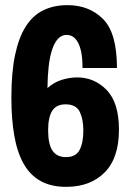

<svg xmlns="http://www.w3.org/2000/svg" viewBox="-20 -716 496 746"><path d="M167 -210.4Q167 -235.6 171.1 -254.6Q175.2 -273.6 183.3 -286.1Q191.4 -298.6 204.3 -304.6Q217.2 -310.6 234.6 -310.6Q275.8 -310.6 289.8 -281.7Q303.8 -252.8 303.8 -209Q303.8 -161.8 289.4 -133.7Q275 -105.6 236.2 -105.6Q200.8 -105.6 183.9 -130.7Q167 -155.8 167 -210.4ZM24.2 -336.2Q24.2 -252.8 35.6 -188.3Q47 -123.8 71.9 -79.7Q96.8 -35.6 137.5 -12.8Q178.2 10 236.8 10Q331 10 386.6 -46Q442.2 -102 442.2 -212.2Q442.2 -316.6 394.8 -365.9Q347.4 -415.2 279.6 -415.2Q250.4 -415.2 220.1 -405.8Q189.8 -396.4 164.4 -373.8Q164.8 -419.6 169.1 -457.5Q173.4 -495.4 182.4 -522.8Q191.4 -550.2 205.4 -565.3Q219.4 -580.4 239 -580.4Q252.4 -580.4 263.3 -573.5Q274.2 -566.6 282.8 -551.1Q291.4 -535.6 296 -511.4Q300.6 -487.2 300.6 -451.8H434.4Q434.4 -588.4 380.3 -642.2Q326.2 -696 242.6 -696Q189.6 -696 148.8 -676.4Q108 -656.8 80.4 -613.6Q52.8 -570.4 38.5 -502.1Q24.2 -433.8 24.2 -336.2Z"/></svg>

Font: Secuela Light
Style: Regular
Weight: 300
Designer: Fernando Haro
Foundry: deFharo
Version: Version 1.708